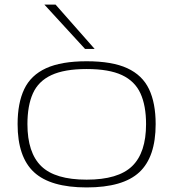

<svg xmlns="http://www.w3.org/2000/svg" viewBox="-20 -810 758 840"><path d="M57 -267Q57 -359 86 -420Q115 -481 181.5 -511.5Q248 -542 359 -542Q471 -542 537 -511.5Q603 -481 632 -420Q661 -359 661 -267Q661 -123 589.5 -56.5Q518 10 359 10Q201 10 129 -56.5Q57 -123 57 -267ZM100 -267Q100 -142 160.5 -83Q221 -24 359 -24Q497 -24 558 -83Q619 -142 619 -267Q619 -348 594.5 -401.5Q570 -455 513.5 -481.5Q457 -508 359 -508Q262 -508 205 -481.5Q148 -455 124 -401.5Q100 -348 100 -267ZM352 -596 174 -790H223L394 -596Z"/></svg>

Font: Georama Extended ExtraLight
Style: Regular
Weight: 200
Width: 7
Designer: Jean-Baptiste Levee
Foundry: Production Type
Version: Version 1.000